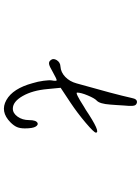

<svg xmlns="http://www.w3.org/2000/svg" viewBox="119 -944 761 1040"><g transform="rotate(90 500.0 -424.5)"><path d="M511 -756Q514 -773 520.5 -780Q527 -787 537 -785Q548 -782 551.5 -773Q555 -764 554 -741Q553 -732 552 -715Q551 -698 549.5 -675Q548 -652 547 -641Q543 -583 525 -567Q513 -556 497.5 -519Q482 -482 482 -461Q482 -449 558 -498Q566 -503 575 -508Q699 -591 699 -563Q699 -553 646 -508Q593 -463 536 -425L456 -372L463 -300Q470 -220 500.5 -166.5Q531 -113 569 -113Q594 -113 612.5 -139Q631 -165 631 -201Q631 -240 647 -247Q657 -251 666 -237Q676 -221 676 -178Q676 -153 669 -136Q662 -119 643 -100Q585 -43 522.5 -78Q460 -113 431 -220Q422 -249 418 -279.5Q414 -310 416 -323Q421 -350 415 -350.5Q409 -351 368 -328Q341 -312 328.5 -309.5Q316 -307 308 -316Q294 -331 306 -350.5Q318 -370 341 -371Q372 -373 397 -397Q422 -421 432 -458Q491 -666 511 -756Z"/></g></svg>

Font: sitelen Majeka pi alasa wan taso
Style: Regular
Weight: 400
Designer: jan Majeka
Version: Version 1.0